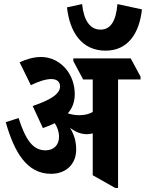

<svg xmlns="http://www.w3.org/2000/svg" viewBox="-20 -912 715 940"><path d="M497 -664C606 -664 662 -748 675 -866L555 -892C548 -811 523 -767 472 -767C420 -767 390 -813 382 -892L308 -876C321 -755 380 -664 497 -664ZM230 -61C303 -61 353 -108 353 -180C353 -220 343 -253 323 -286C348 -267 375 -255 406 -255C416 -255 425 -257 434 -259V-54L544 8H558V-523H668V-537L620 -626H339V-613L387 -523H434V-364C418 -354 395 -348 368 -348C350 -348 330 -351 312 -357C335 -383 346 -415 346 -451C346 -497 331 -539 306 -571C276 -608 233 -633 181 -633C146 -633 111 -623 76 -607L131 -495C168 -513 204 -525 231 -525C259 -525 274 -511 274 -489C274 -452 228 -423 140 -393L190 -285C212 -293 231 -300 248 -309C261 -289 269 -267 269 -242C269 -203 244 -176 203 -176C140 -176 105 -229 71 -334L8 -314C49 -171 109 -61 230 -61Z"/></svg>

Font: Noto Serif Devanagari ExtraCondensed ExtraBold
Style: Regular
Weight: 800
Width: 2
Designer: Universal Thirst, Indian Type Foundry and the Monotype Design Team
Foundry: Monotype Imaging Inc.
Version: Version 2.004